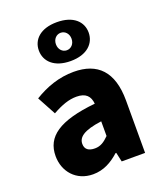

<svg xmlns="http://www.w3.org/2000/svg" viewBox="-144 -867 818 971"><g transform="rotate(-20 265.0 -381.0)"><path d="M189 12C245 12 290 -13 331 -50H335L346 0H472V-282C472 -438 400 -509 272 -509C194 -509 123 -484 58 -444L112 -344C162 -372 202 -386 242 -386C293 -386 314 -362 318 -321C122 -301 41 -244 41 -139C41 -56 98 12 189 12ZM242 -108C208 -108 189 -122 189 -151C189 -186 219 -213 318 -226V-147C294 -123 273 -108 242 -108ZM278 -565C367 -565 412 -612 412 -670C412 -728 367 -774 278 -774C189 -774 144 -728 144 -670C144 -612 189 -565 278 -565ZM278 -623C255 -623 236 -642 236 -670C236 -698 255 -717 278 -717C301 -717 320 -698 320 -670C320 -642 301 -623 278 -623Z"/></g></svg>

Font: Source Sans Pro
Style: Bold
Weight: 700
Designer: Paul D. Hunt
Foundry: Adobe Systems Incorporated
Version: Version 3.006;hotconv 1.0.111;makeotfexe 2.5.65597